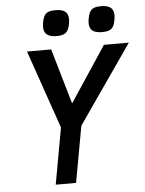

<svg xmlns="http://www.w3.org/2000/svg" viewBox="-61 -984 778 1033"><g transform="rotate(-5 328.0 -468.0)"><path d="M252.5 -304 106 -727H236.5L323.5 -428L521.5 -727H656L362.5 -304L307.5 0H197.5ZM203.5 -852Q203.5 -861 206 -876Q210.5 -899.5 218.2 -912.2Q226 -925 240.2 -930.2Q254.5 -935.5 278.5 -935.5Q313 -935.5 329.8 -922.2Q346.5 -909 346.5 -880.5Q346.5 -870.5 344 -855.5Q338 -821.5 322.5 -808.8Q307 -796 272.5 -796Q237.5 -796 220.5 -809.2Q203.5 -822.5 203.5 -852ZM449.5 -851Q449.5 -860 452 -875Q456.5 -899 464.5 -912Q472.5 -925 486.5 -930.2Q500.5 -935.5 524 -935.5Q558.5 -935.5 575.2 -922.5Q592 -909.5 592 -880.5Q592 -871 589.5 -856Q585.5 -832.5 577.8 -819.8Q570 -807 555.8 -801.5Q541.5 -796 517.5 -796Q483 -796 466.2 -809.2Q449.5 -822.5 449.5 -851Z"/></g></svg>

Font: JuliaMono SemiBoldItalic
Style: Regular
Weight: 600
Italic angle: -9°
Monospace: yes
Designer: cormullion
Foundry: corm
Version: Version 0.049; ttfautohint (v1.8.4)